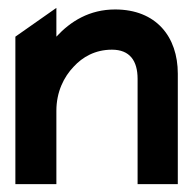

<svg xmlns="http://www.w3.org/2000/svg" viewBox="-20 -467 495 487"><path d="M123 0V-186C123 -234 142 -272 167 -298C189 -322 221 -341 264 -341C309 -341 329 -313 329 -267V0H431V-280C431 -374 376 -443 272 -443C207 -443 159 -413 123 -374V-447L19 -374V0Z"/></svg>

Font: Charger Pro
Style: Blk
Weight: 900
Designer: Jasper
Foundry: Cannot Into Space Fonts
Version: Version 1.09